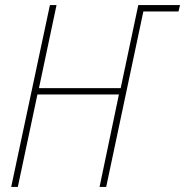

<svg xmlns="http://www.w3.org/2000/svg" viewBox="-20 -734 727 754"><path d="M50 0 127 -363H447L371 0H397L543 -689H681L687 -714H523L454 -388H133L202 -714H176L24 0Z"/></svg>

Font: Noto Sans Display SemiCondensed Thin
Style: Italic
Weight: 250
Width: 4
Designer: Monotype Design team
Foundry: Monotype Imaging Inc.
Version: 1.000